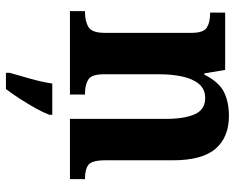

<svg xmlns="http://www.w3.org/2000/svg" viewBox="-94 -496 810 663"><g transform="rotate(90 311.5 -164.0)"><path d="M18 0V-52H21Q53 -52 73 -64Q93 -76 93 -121V-419Q93 -461 75 -472.5Q57 -484 26 -484H23V-536H221L233 -464H237Q263 -515 297.5 -532Q332 -549 380 -549Q453 -549 493 -503Q533 -457 533 -355V-123Q533 -76 548.5 -64Q564 -52 595 -52H598V0H390V-331Q390 -395 374 -431Q358 -467 318 -467Q287 -467 269 -445Q251 -423 243.5 -387Q236 -351 236 -310V-117Q236 -75 254 -63.5Q272 -52 302 -52H306V0ZM231 208Q240 177 251.5 136Q263 95 268 61H376V71Q368 92 353 119Q338 146 320.5 173Q303 200 287 221H231Z"/></g></svg>

Font: Noto Serif Thai SemiCondensed
Style: Bold
Weight: 700
Width: 4
Designer: Monotype Design Team
Foundry: Monotype Imaging Inc.
Version: Version 2.002; ttfautohint (v1.8.4.7-5d5b)